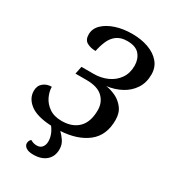

<svg xmlns="http://www.w3.org/2000/svg" viewBox="-222 -840 1050 1173"><g transform="rotate(30 303.0 -253.0)"><path d="M202 218Q169 218 151.5 206Q134 194 134 177Q134 158 148 146Q156 151 167 155Q178 159 193 159Q217 159 230 143Q243 127 243 102Q243 80 235 57Q227 34 209 10Q107 5 59 -32Q11 -69 11 -122Q11 -158 35 -178Q59 -198 94 -198Q94 -165 110.5 -130Q127 -95 161.5 -71Q196 -47 250 -47Q324 -47 366.5 -89Q409 -131 409 -214Q409 -269 372 -304.5Q335 -340 257 -340H179L190 -394H275Q328 -394 372 -414Q416 -434 442 -471.5Q468 -509 468 -561Q468 -608 441.5 -639.5Q415 -671 355 -671Q310 -671 282 -650.5Q254 -630 239 -595.5Q224 -561 216 -521Q180 -521 154.5 -535.5Q129 -550 129 -588Q129 -629 160.5 -659.5Q192 -690 244 -707Q296 -724 359 -724Q423 -724 474 -705.5Q525 -687 554.5 -652Q584 -617 584 -567Q584 -509 556.5 -467Q529 -425 482.5 -400Q436 -375 380 -368Q412 -364 447.5 -347.5Q483 -331 508 -298.5Q533 -266 533 -216Q533 -108 462.5 -52.5Q392 3 274 10Q292 27 309 52Q326 77 326 110Q326 160 293 189Q260 218 202 218Z"/></g></svg>

Font: Noto Serif Medium
Style: Italic
Weight: 500
Italic angle: -12°
Designer: Monotype Design Team
Foundry: Monotype Imaging Inc.
Version: Version 2.014; ttfautohint (v1.8.4.7-5d5b)